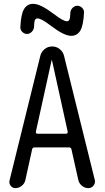

<svg xmlns="http://www.w3.org/2000/svg" viewBox="-20 -970 540 990"><path d="M413.1 -905.3Q410.2 -838.9 394 -812Q377.9 -785.2 346.7 -785.2Q310.5 -785.2 241.2 -837.9Q193.4 -875 173.8 -875Q164.1 -875 160.2 -866.7Q156.2 -858.4 155.3 -830.1Q154.3 -816.4 143.6 -805.7Q132.8 -794.9 119.1 -794.9Q105.5 -794.9 94.7 -805.7Q84 -816.4 85 -830.1Q87.9 -896.5 104 -923.3Q120.1 -950.2 151.4 -950.2Q188.5 -950.2 256.8 -898.4Q306.6 -860.4 324.2 -860.4Q334 -860.4 337.9 -868.7Q341.8 -877 342.8 -905.3Q343.8 -918.9 354.5 -929.7Q365.2 -940.4 378.9 -940.4Q392.6 -940.4 403.3 -929.7Q414.1 -918.9 413.1 -905.3ZM246.1 -659.2 165 -291Q164.1 -286.1 166.5 -283.2Q168.9 -280.3 173.8 -280.3H320.3Q324.2 -280.3 327.1 -283.2Q330.1 -286.1 329.1 -291L248 -659.2Q248 -660.2 247.1 -660.2Q246.1 -660.2 246.1 -659.2ZM59.6 0Q43.9 0 34.7 -12.7Q25.4 -25.4 29.3 -40L187.5 -680.7Q192.4 -702.1 209.5 -716.3Q226.6 -730.5 249 -730.5Q271.5 -730.5 288.6 -716.3Q305.7 -702.1 310.5 -680.7L468.8 -42Q472.7 -26.4 462.4 -13.2Q452.1 0 435.5 0Q417 0 402.3 -12.2Q387.7 -24.4 383.8 -42L348.6 -199.2Q346.7 -210 335.9 -210H158.2Q147.5 -210 145.5 -199.2L110.4 -40Q106.4 -23.4 91.8 -11.7Q77.1 0 59.6 0Z"/></svg>

Font: Rounded-X Mgen+ 2m regular
Style: Regular
Weight: 400
Designer: [Source Han Sans]
Ryoko NISHIZUKA  (kana & ideographs); Paul D. Hunt (Latin, Greek & Cyrillic); Wenlong ZHANG  (bopomofo
Version: Version 1.059.20150602